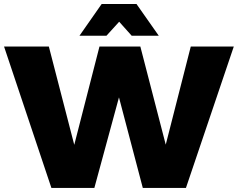

<svg xmlns="http://www.w3.org/2000/svg" viewBox="-23 -932 1179 952"><path d="M567.9 -824.2 504.9 -754.9H371.1L481 -912.1H653.8L764.2 -754.9H629.9ZM922.9 -701.2H1136.2L898.9 0H685.1L566.9 -449.2L444.8 0H231.9L-2.9 -701.2H219.2L345.2 -213.9L470.2 -701.2H672.9L798.8 -214.8Z"/></svg>

Font: Montserrat-Arabic ExtraBold
Style: Regular
Weight: 800
Designer: Mohamed Gaber
Foundry: Kief Type Foundry
Version: Version 5.008;PS 005.008;hotconv 1.0.88;makeotf.lib2.5.64775